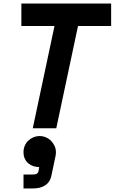

<svg xmlns="http://www.w3.org/2000/svg" viewBox="-20 -720 652 1078"><path d="M112 134Q112 115 119 98.5Q126 82 138.5 70Q151 58 167.5 51Q184 44 203 44Q221 44 237.5 51Q254 58 266.5 70.5Q279 83 286.5 99.5Q294 116 294 135Q294 140 293.5 145Q293 150 292 155L268 269Q260 304 233 321Q206 338 167 338H112V260H161Q178 260 186.5 255.5Q195 251 197 237L200 218Q184 218 168 213Q152 208 139.5 197.5Q127 187 119.5 171.5Q112 156 112 134ZM100 -700H604V-574H418L296 0H164L286 -574H100Z"/></svg>

Font: Space Mono
Style: Bold Italic
Weight: 700
Italic angle: -12°
Monospace: yes
Designer: Colophon Foundry / Benjamin Critton
Foundry: Colophon Foundry
Version: Version 1.000;PS 1.000;hotconv 1.0.81;makeotf.lib2.5.63406